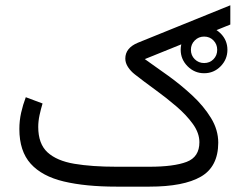

<svg xmlns="http://www.w3.org/2000/svg" viewBox="-20 -696 911 716"><path d="M653.8 -510.3Q653.8 -545.9 679.7 -571.3Q705.6 -596.7 741.2 -596.7Q777.3 -596.7 802.7 -571.3Q828.1 -545.9 828.1 -510.3Q828.1 -474.6 802.7 -448.7Q777.3 -422.9 741.2 -422.9Q705.6 -422.9 679.7 -448.7Q653.8 -474.6 653.8 -510.3ZM691.9 -510.3Q691.9 -489.3 706.3 -475.1Q720.7 -460.9 741.2 -460.9Q762.2 -460.9 776.1 -475.1Q790 -489.3 790 -510.3Q790 -530.8 776.1 -545.2Q762.2 -559.6 741.2 -559.6Q720.7 -559.6 706.3 -545.2Q691.9 -530.8 691.9 -510.3ZM537.6 0H414.1Q298.8 0 217.8 -19.3Q136.7 -38.6 94.5 -85.4Q52.2 -132.3 52.2 -214.8Q52.2 -246.1 58.8 -275.6Q65.4 -305.2 76.2 -333.5L138.7 -310.1Q132.3 -289.1 127.4 -266.4Q122.6 -243.7 122.6 -222.7Q122.6 -159.7 157.2 -127.9Q191.9 -96.2 257.3 -85.2Q322.8 -74.2 414.1 -74.2H537.1Q627.9 -74.2 675.8 -92.3Q723.6 -110.4 723.6 -165.5Q723.6 -199.7 699.5 -233.4Q675.3 -267.1 637.7 -299.3Q600.1 -331.5 558.6 -361.6Q517.1 -391.6 482.4 -418.9Q467.3 -430.7 457.3 -446Q447.3 -461.4 447.3 -477.5Q447.3 -517.1 494.1 -536.6L838.9 -676.3V-604.5L520 -475.6Q560.5 -447.3 607.9 -413.1Q655.3 -378.9 697.5 -339.6Q739.7 -300.3 766.8 -256.1Q793.9 -211.9 793.9 -163.6Q793.5 -74.2 729 -37.1Q664.6 0 537.6 0Z"/></svg>

Font: Vazirmatn FD Light
Style: Regular
Weight: 300
Designer: Saber Rastikerdar
Foundry: Saber Rastikerdar
Version: Version 33.003